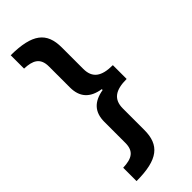

<svg xmlns="http://www.w3.org/2000/svg" viewBox="-282 -750 945 945"><g transform="rotate(-45 190.0 -278.0)"><path d="M35 67V160C186 160 240 113 240 9V-140C240 -204 278 -230 356 -230V-326C277 -326 240 -353 240 -416V-565C240 -671 184 -715 35 -716V-623C93 -621 129 -604 129 -544V-398C129 -331 163 -292 234 -281V-275C163 -263 129 -225 129 -158V-12C129 46 97 65 35 67Z"/></g></svg>

Font: Noto Sans Arabic SemCond SemBd
Style: Regular
Weight: 600
Width: 4
Designer: Monotype Design Team, Nadine Chahine, Nizar Qandah and Khaled Hosny
Foundry: Monotype Imaging Inc.
Version: Version 2.012